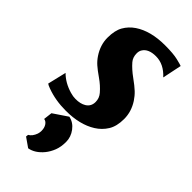

<svg xmlns="http://www.w3.org/2000/svg" viewBox="-263 -624 952 952"><g transform="rotate(45 213.0 -147.5)"><path d="M383.3 -448.7Q338.9 -497.6 283.7 -497.6Q230.5 -497.6 211.9 -465.8Q205.6 -455.1 205.6 -440.4Q205.6 -412.1 221.7 -393.6Q244.6 -367.2 278.8 -342.5Q313 -317.9 330.8 -301Q348.6 -284.2 362.3 -263.2Q392.1 -217.3 392.1 -166Q392.1 -114.7 372.1 -82.5Q352.1 -50.3 319.3 -29.8Q256.3 9.8 158.2 9.8Q85.4 9.8 24.9 -12.7Q8.3 -18.6 1.5 -23.9L24.9 -122.1Q60.1 -86.9 113.8 -71.3Q133.8 -65.4 151.1 -65.4Q168.5 -65.4 182.1 -68.6Q195.8 -71.8 207 -78.6Q232.4 -94.2 232.4 -125.5Q232.4 -152.3 214.8 -172.4Q190.9 -200.2 158.9 -222.4Q127 -244.6 109.9 -259.8Q92.8 -274.9 79.1 -295.4Q48.3 -341.8 48.3 -392.6Q48.3 -443.4 65.9 -474.1Q83.5 -504.9 114.3 -525.9Q176.8 -567.9 277.3 -567.9Q335 -567.9 366.5 -560.3Q397.9 -552.7 404.3 -549.8ZM191.9 18.1Q225.1 24.9 247.1 54.2Q269 83.5 269 118.2Q269 152.8 258.8 179.2Q248.5 205.6 232.4 225.6Q199.2 266.1 158.2 273.4L109.4 239.3L110.8 226.6Q130.4 215.8 140.6 187.5Q144 176.8 144 165.5Q144 154.3 141.6 145.8Q139.2 137.2 134.8 130.4Q125.5 116.2 111.3 114.3L116.7 68.8Z"/></g></svg>

Font: Merriweather
Style: Heavy Italic
Weight: 900
Italic angle: -7°
Designer: Eben Sorkin
Foundry: Eben Sorkin
Version: Version 1.001